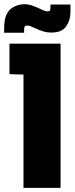

<svg xmlns="http://www.w3.org/2000/svg" viewBox="-27 -912 362 932"><path d="M218 -890V-877Q218 -870 216.5 -863.5Q215 -857 204 -857Q195 -857 189 -859.5Q183 -862 176 -865Q166 -870 159.5 -873Q153 -876 143 -880Q111 -893 87.5 -891.5Q64 -890 47 -882Q22 -871 10.5 -852Q-1 -833 -4 -812Q-7 -791 -7 -771V-753H90V-767Q90 -775 92 -781.5Q94 -788 105 -788Q110 -788 117.5 -786Q125 -784 132 -780Q137 -778 148.5 -773Q160 -768 164 -766Q175 -762 188.5 -758Q202 -754 223 -754Q274 -754 294.5 -784.5Q315 -815 315 -852V-890ZM19 -552 87 -550V0H267V-700H19Z"/></svg>

Font: Advent Pro Black
Style: Regular
Weight: 900
Version: Version 3.000